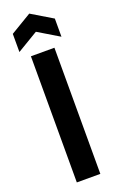

<svg xmlns="http://www.w3.org/2000/svg" viewBox="-165 -902 577 944"><g transform="rotate(-20 123.0 -430.0)"><path d="M62 0V-660H185V0ZM16 -699V-794L126 -860L236 -794V-699L126 -765Z"/></g></svg>

Font: Bricolage Grotesque 10pt Condensed SemiBold
Style: Regular
Weight: 600
Width: 3
Designer: Mathieu Triay
Foundry: Atelier Triay
Version: Version 1.000; ttfautohint (v1.8.4.7-5d5b);gftools[0.9.32]